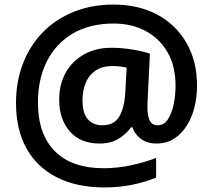

<svg xmlns="http://www.w3.org/2000/svg" viewBox="-20 -734 932 840"><path d="M437 86Q316 86 229 42Q142 -2 96 -84.5Q50 -167 50 -283Q50 -377 80.5 -456Q111 -535 167 -592.5Q223 -650 302 -682Q381 -714 477 -714Q585 -714 667 -670.5Q749 -627 795.5 -547Q842 -467 842 -358Q842 -310 831 -265.5Q820 -221 797.5 -185Q775 -149 742 -127.5Q709 -106 664 -106Q624 -106 596.5 -126.5Q569 -147 560 -177H553Q533 -148 499 -127Q465 -106 416 -106Q332 -106 285.5 -159Q239 -212 239 -298Q239 -366 268 -417Q297 -468 348.5 -496.5Q400 -525 467 -525Q513 -525 561 -517Q609 -509 636 -499L626 -300Q625 -287 625 -280Q625 -273 625 -264Q625 -228 635 -207Q645 -186 670 -186Q698 -186 715 -212.5Q732 -239 740 -278.5Q748 -318 748 -359Q748 -444 713.5 -504.5Q679 -565 618 -598Q557 -631 478 -631Q372 -631 298 -587Q224 -543 185 -465.5Q146 -388 146 -286Q146 -147 220 -72.5Q294 2 434 2Q493 2 553.5 -11Q614 -24 663 -43V43Q617 62 560 74Q503 86 437 86ZM428 -186Q480 -186 502 -224.5Q524 -263 528 -325L534 -438Q522 -441 505.5 -443Q489 -445 472 -445Q426 -445 397 -424.5Q368 -404 354.5 -370.5Q341 -337 341 -296Q341 -238 364.5 -212Q388 -186 428 -186Z"/></svg>

Font: Noto Sans Adlam SemiBold
Style: Regular
Weight: 600
Version: Version 3.001